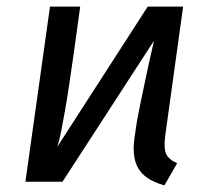

<svg xmlns="http://www.w3.org/2000/svg" viewBox="-20 -547 626 578"><path d="M168.2 0H56.5L130.5 -527.1H221.4Q212.4 -460.1 204.4 -403.2Q196.4 -346.3 189.4 -299.4Q182.5 -252.5 176 -215.7Q169.5 -178.8 163.9 -150.8Q158.4 -122.8 152.3 -104.7L424.7 -527.1H531.3L443.6 -424.5ZM513.3 -55.6 475 11.1Q442.9 2.1 422.3 -12.4Q401.6 -27 392 -48.5Q382.4 -70.1 382.4 -99.2Q382.4 -113.2 384.9 -132.7Q387.4 -152.2 391.5 -176.7Q395.5 -201.2 401.5 -229.6Q407.5 -258.1 414.1 -290Q420.6 -321.9 428.1 -355.8Q435.6 -389.7 443.6 -424.5L531.3 -527.1L477.4 -138.6Q472.4 -99.7 480.4 -83.1Q488.3 -66.6 513.3 -55.6Z"/></svg>

Font: Fira Sans Variable
Style: Italic
Weight: 397
Italic angle: -8°
Designer: Carrois Corporate & Edenspiekermann AG
Foundry: Carrois Corporate GbR & Edenspiekermann AG
Version: Version 4.202